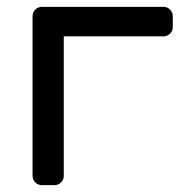

<svg xmlns="http://www.w3.org/2000/svg" viewBox="-20 -540 536 560"><path d="M484 -493V-461Q484 -450 476 -442Q468 -434 457 -434H166V-27Q166 -16 158 -8Q150 0 139 0H102Q91 0 83 -8Q75 -16 75 -27V-493Q75 -504 83 -512Q91 -520 102 -520H457Q468 -520 476 -512Q484 -504 484 -493Z"/></svg>

Font: Contemporary
Style: Regular
Weight: 400
Designer: Victor Tran
Foundry: Victor Tran
Version: Version 1.100